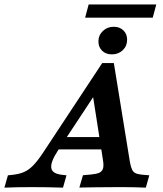

<svg xmlns="http://www.w3.org/2000/svg" viewBox="-90 -860 748 880"><path d="M193.8 -58.9 214.8 -56.5 198.7 0Q122.9 -2.4 55.9 -2.4Q-13.4 -2.4 -69.9 0L-53.7 -56.5L-37.6 -58.1Q-3.7 -61.3 18.8 -71Q41.4 -80.6 61.6 -101.2Q81.8 -121.8 107.6 -160.5L378.5 -571H431.8L505.5 -117.1Q509.6 -94.7 515.1 -83.2Q520.6 -71.6 530.5 -66.6Q540.4 -61.6 558.9 -59.6L594.3 -56.5L578.4 0Q523.8 -2.4 466 -2.4H463.5H459.6Q387 -2.4 348 -1.6Q310.8 -1.2 273.7 -0.4L290.2 -56.8L326.7 -60.1Q352.7 -62.5 365.5 -68.5Q378.3 -74.5 382.2 -87.8Q386.1 -101.1 382 -125.8L332.7 -441.4L387.4 -491.1L174.5 -168.5Q140.6 -116.1 145.1 -89.9Q149.5 -63.7 193.8 -58.9ZM193.5 -231.9H413.9L423.8 -175.4H159ZM361.1 -670Q361.1 -698.4 381.4 -717.9Q401.7 -737.3 431.5 -737.3Q458.6 -737.3 475.7 -720.6Q492.7 -704 492.7 -678Q492.7 -649.1 472.6 -629.9Q452.5 -610.8 422.9 -610.8Q395.1 -610.8 378.1 -627.4Q361.1 -644 361.1 -670ZM316.3 -839.5H626.2L610.1 -779H300.2Z"/></svg>

Font: Playfair Micro SmCond SmLight
Style: Italic
Weight: 360
Width: 4
Italic angle: -15.6°
Designer: Claus Eggers Sørensen
Foundry: Claus Eggers Sørensen
Version: Version 2.203;Glyphs 3.3 (3326)